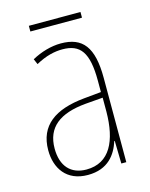

<svg xmlns="http://www.w3.org/2000/svg" viewBox="-102 -706 613 783"><g transform="rotate(-15 205.0 -315.0)"><path d="M314 -640H96V-616H314ZM203 -537C162 -537 118 -524 80 -503L90 -480C133 -504 170 -512 203 -512C278 -512 310 -471 310 -351V-303L237 -296C113 -284 41 -234 41 -129C41 -53 82 10 172 10C258 10 294 -43 311 -96H313L315 0H336V-356C336 -486 295 -537 203 -537ZM237 -273 311 -279V-220C310 -98 271 -13 172 -13C106 -13 68 -55 68 -129C68 -219 127 -263 237 -273Z"/></g></svg>

Font: Noto Sans Sinhala Condensed Thin
Style: Regular
Weight: 100
Width: 3
Designer: Jelle Bosma - Monotype Design Team
Foundry: Monotype Imaging Inc.
Version: Version 2.006